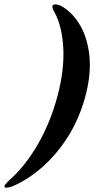

<svg xmlns="http://www.w3.org/2000/svg" viewBox="-106 -756 468 897"><path d="M292 -303Q264.5 -202 212.8 -119.5Q161 -37 93.8 22.8Q26.5 82.5 -47 114Q-83.5 127.5 -85.5 115Q-86.5 108.5 -62.5 86Q11 21 69.5 -79.5Q128 -180 161.5 -303Q195.5 -429 189.5 -533.2Q183.5 -637.5 147 -701.5Q134.5 -723.5 140 -730.5Q149 -741.5 178.5 -729Q233 -698.5 268.5 -637.5Q304 -576.5 312 -491.2Q320 -406 292 -303Z"/></svg>

Font: Fraunces 72pt S000
Style: Bold Italic
Weight: 700
Italic angle: -16°
Version: Version 1.000; ttfautohint (v1.8.3)